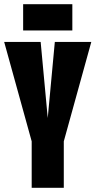

<svg xmlns="http://www.w3.org/2000/svg" viewBox="-20 -901 459 921"><path d="M132 0V-223L0 -700H175L209 -335L243 -700H418L286 -223V0ZM91 -755V-881H327V-755Z"/></svg>

Font: Georama ExtraCondensed ExtraBold
Style: Regular
Weight: 800
Width: 2
Designer: Jean-Baptiste Levee
Foundry: Production Type
Version: Version 1.000